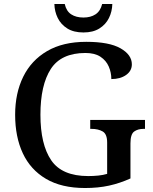

<svg xmlns="http://www.w3.org/2000/svg" viewBox="-20 -934 769 964"><path d="M407 10Q289 10 211 -36Q133 -82 94.5 -164.5Q56 -247 56 -358Q56 -466 96.5 -548.5Q137 -631 216.5 -677.5Q296 -724 413 -724Q528 -724 585 -691.5Q642 -659 642 -611Q642 -578 613 -557.5Q584 -537 539 -537Q539 -570 526 -600Q513 -630 484.5 -649Q456 -668 409 -668Q287 -668 235 -587.5Q183 -507 183 -358Q183 -209 237 -129.5Q291 -50 423 -50Q449 -50 473.5 -52.5Q498 -55 518 -61V-218Q518 -261 495.5 -274Q473 -287 439 -287H433V-332H708V-287H701Q672 -287 653.5 -273.5Q635 -260 635 -214V-38Q582 -14 527.5 -2Q473 10 407 10ZM399 -771Q350 -771 318 -791Q286 -811 270 -843.5Q254 -876 253 -914H305Q313 -878 337.5 -862Q362 -846 399 -846Q435 -846 459.5 -862Q484 -878 493 -914H544Q543 -876 527 -843.5Q511 -811 479 -791Q447 -771 399 -771Z"/></svg>

Font: Noto Serif NP Hmong Medium
Style: Regular
Weight: 500
Designer: Dalton Maag Ltd
Foundry: Dalton Maag Ltd
Version: Version 1.001; ttfautohint (v1.8.4.7-5d5b)